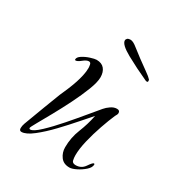

<svg xmlns="http://www.w3.org/2000/svg" viewBox="-95 -374 404 447"><g transform="rotate(30 107.0 -150.5)"><path d="M155 14Q139 14 131 3Q123 -8 123 -22Q123 -48 132.5 -71.5Q142 -95 147 -120Q138 -110 121.5 -91Q105 -72 85.5 -51.5Q66 -31 47.5 -16.5Q29 -2 17 -2Q11 -2 11 -9Q11 -15 13.5 -22Q16 -29 18 -34Q26 -56 34.5 -78Q43 -100 51 -121Q56 -132 61 -144Q66 -156 70 -168Q73 -177 75.5 -188Q78 -199 78 -209Q78 -212 77 -217.5Q76 -223 71 -223Q65 -223 56.5 -216Q48 -209 43 -209Q41 -209 41 -211Q41 -217 49.5 -222.5Q58 -228 69 -231.5Q80 -235 85 -235Q99 -235 106 -226.5Q113 -218 113 -204Q113 -191 104.5 -169Q96 -147 83.5 -122Q71 -97 58.5 -74.5Q46 -52 37.5 -37Q29 -22 29 -20Q29 -17 32 -17Q40 -17 57.5 -33.5Q75 -50 95 -73Q115 -96 131.5 -116Q148 -136 154 -143Q159 -149 167 -154.5Q175 -160 183 -160Q191 -160 191 -153Q191 -149 187 -143Q180 -127 172 -104Q164 -81 158.5 -58Q153 -35 153 -18Q153 -11 154.5 -4.5Q156 2 165 2Q180 2 188.5 -10.5Q197 -23 200 -23Q202 -23 202 -21Q202 -13 193 -5Q184 3 173 8.5Q162 14 155 14ZM208 -250Q175 -265 147 -280.5Q119 -296 119 -307Q119 -310 122 -313Q125 -315 130 -315Q137 -315 148 -306Q158 -298 171.5 -288Q185 -278 197 -269.5Q209 -261 211 -258Q214 -257 214 -252Q214 -248 208 -250Z"/></g></svg>

Font: Sassy Frass
Style: Regular
Weight: 400
Designer: Robert E. Leuschke
Foundry: Robert E. Leuschke
Version: Version 1.010; ttfautohint (v1.8.3)